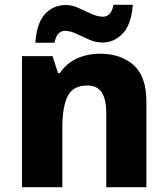

<svg xmlns="http://www.w3.org/2000/svg" viewBox="-20 -784 703 804"><path d="M399 -559Q486 -559 539.5 -511.5Q593 -464 593 -358V0H425V-311Q425 -368 406 -397Q387 -426 346 -426Q285 -426 263 -380.5Q241 -335 241 -250V0H72V-549H200L223 -478H231Q257 -518 301 -538.5Q345 -559 399 -559ZM128 -605Q134 -689 169 -726Q204 -763 256 -763Q282 -763 309 -750.5Q336 -738 362.5 -726Q389 -714 413 -714Q425 -714 437.5 -724.5Q450 -735 455 -764H536Q530 -681 494 -643.5Q458 -606 409 -606Q381 -606 353.5 -618Q326 -630 300 -642.5Q274 -655 250 -655Q238 -655 226 -644.5Q214 -634 208 -605Z"/></svg>

Font: Noto Sans Malayalam ExtraBold
Style: Regular
Weight: 800
Designer: Jelle Bosma - Monotype Design Team
Foundry: Monotype Imaging Inc.
Version: Version 2.104; ttfautohint (v1.8.4.7-5d5b)